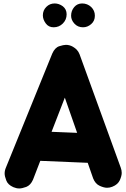

<svg xmlns="http://www.w3.org/2000/svg" viewBox="-20 -981 712 1089"><path d="M55.7 80.6C66.9 85.4 78.1 87.9 89.4 87.9C99.6 87.9 112.8 85 128.9 79.1C145 72.8 157.7 59.6 167 38.6L208.5 -68.8L477.5 -57.6L508.3 30.8C516.6 51.8 529.3 65.9 545.9 73.2C562 80.6 576.2 84 587.4 84C597.7 84 607.4 82 617.2 78.1C638.2 69.8 652.3 57.1 659.7 41C667 24.4 670.4 10.7 670.4 -0.5C670.4 -10.7 668.5 -20.5 664.6 -30.8L431.2 -673.3C424.3 -691.4 411.6 -705.6 393.6 -715.8C380.9 -723.1 367.7 -726.6 354 -726.6C345.2 -726.6 332.5 -724.1 315.9 -718.8C299.3 -713.4 286.1 -699.2 276.4 -677.2L13.7 -30.8C8.8 -19.5 6.3 -8.3 6.3 2.9C6.3 13.2 9.3 26.4 15.6 42.5C21.5 58.6 34.7 71.3 55.7 80.6ZM417.5 -227.5 272.5 -233.4 347.7 -427.2ZM518.1 -892.1C518.1 -911.1 511.2 -927.7 497.1 -941.4C482.9 -954.6 465.8 -961.4 445.8 -961.4C427.7 -961.4 412.6 -954.6 400.9 -940.9C389.2 -926.8 383.3 -910.6 383.3 -891.6C383.3 -875.5 389.6 -860.4 402.3 -846.7C415 -833 431.2 -826.2 450.7 -826.2C467.8 -826.2 482.9 -832 497.1 -844.2C511.2 -856.4 518.1 -872.1 518.1 -892.1ZM357.9 -899.9C357.9 -918.9 350.6 -934.1 336.4 -945.3C321.8 -956.1 306.2 -961.4 290 -961.4C271.5 -961.4 255.9 -955.1 242.7 -941.9C229.5 -928.7 223.1 -912.6 223.1 -894C223.1 -878.4 228.5 -863.3 239.3 -848.6C250 -833.5 265.1 -826.2 284.2 -826.2C304.7 -826.2 322.3 -833.5 336.4 -847.7C350.6 -861.8 357.9 -879.4 357.9 -899.9Z"/></svg>

Font: Mikhak Black
Style: Regular
Weight: 900
Designer: Amin Abedi
Version: Version 3.2